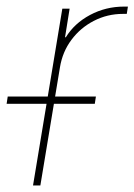

<svg xmlns="http://www.w3.org/2000/svg" viewBox="-53 -569 412 589"><path d="M48.3 0 138.2 -542.5H160.6L146.5 -454.6H148.9Q175.3 -497.6 223.4 -523.2Q271.5 -548.8 327.6 -548.8Q332 -548.8 333.5 -548.8Q335 -548.8 339.4 -548.8L335.9 -526.4Q333.5 -526.4 331.1 -526.4Q328.6 -526.4 324.2 -526.4Q276.4 -526.4 235.1 -505.1Q193.8 -483.9 166.3 -447Q138.7 -410.2 130.9 -362.3L70.8 0ZM-32.7 -250.5 -29.3 -272.9H241.2L237.8 -250.5Z"/></svg>

Font: Inter 16pt Thin
Style: Italic
Weight: 250
Italic angle: -9.3988°
Version: Version 4.001;git-66647c0bb